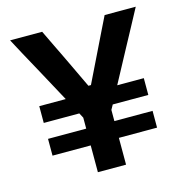

<svg xmlns="http://www.w3.org/2000/svg" viewBox="-102 -783 847 879"><g transform="rotate(-15 321.0 -343.5)"><path d="M74 -127V-206.5H255V-258.5L242.5 -282H74V-361.5H199.5L115.5 -516.5Q102 -541.5 89.5 -564Q77 -586.5 61.5 -615.2Q46 -644 23 -687H175Q195 -645 209.5 -615.2Q224 -585.5 236.8 -559Q249.5 -532.5 265 -500L315.5 -393.5H327.5L380 -501Q395.5 -533 408.8 -560Q422 -587 436.5 -616.8Q451 -646.5 471 -687H618.5Q596.5 -645.5 572.8 -601.8Q549 -558 527 -517L443.5 -361.5H569.5V-282H401L388.5 -259.5V-206.5H569.5V-127H388.5V0H255V-127Z"/></g></svg>

Font: Commissioner SemiBold
Style: Regular
Weight: 600
Designer: Kostas Bartsokas
Foundry: Kostas Bartsokas
Version: Version 1.000; ttfautohint (v1.8.3)